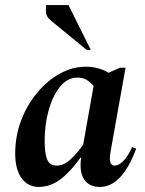

<svg xmlns="http://www.w3.org/2000/svg" viewBox="-20 -727 571 757"><path d="M132 10Q91 10 65.5 -24Q40 -58 40 -122Q40 -191 63.5 -252.5Q87 -314 127 -362Q167 -410 216.5 -437Q266 -464 318 -464Q344 -464 367.5 -457.5Q391 -451 408 -440L453 -460H475L415 -124Q407 -74 432 -74Q447 -74 465 -91Q483 -108 501 -147L517 -141Q461 10 374 10Q331 10 311.5 -20Q292 -50 300 -106H298Q256 -48 217 -19Q178 10 132 10ZM156 -172Q156 -122 166 -98Q176 -74 204 -74Q232 -74 259 -99.5Q286 -125 308 -157L349 -388Q336 -404 321 -412.5Q306 -421 285 -421Q246 -421 217 -385.5Q188 -350 172 -293Q156 -236 156 -172ZM322 -530 183 -644Q163 -660 161.5 -676Q160 -692 162 -707H250L338 -530Z"/></svg>

Font: Spectral SemiBold
Style: Italic
Weight: 600
Italic angle: -10°
Designer: Jean-Baptiste Levee
Foundry: Production Type
Version: Version 2.001